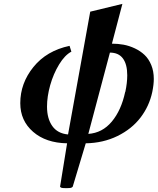

<svg xmlns="http://www.w3.org/2000/svg" viewBox="-20 -723 809 985"><path d="M622.1 -251 623 -252Q632.8 -297.9 632.8 -336.9Q632.8 -393.1 610.6 -423.1Q588.4 -453.1 543.9 -453.1L433.1 -36.1Q504.9 -41 553.5 -99.1Q602.1 -157.2 622.1 -251ZM442.9 -663.1 607.9 -703.1 554.2 -499Q585 -499 614 -493.7Q643.1 -488.3 671.6 -474.9Q700.2 -461.4 721.4 -441.4Q742.7 -421.4 755.9 -389.6Q769 -357.9 769 -317.9Q769 -289.1 761.2 -251Q745.6 -178.2 700.7 -119.6Q655.8 -61 582.5 -25.1Q509.3 10.7 419.9 12.2L353 234.9Q349.1 239.3 343.5 240.7Q337.9 242.2 319.8 242.2Q301.8 242.2 296.4 240.7Q291 239.3 288.1 234.9L324.2 12.2Q215.3 10.3 149.7 -46.9Q84 -104 84 -193.8Q84 -295.9 151.6 -379.4Q219.2 -462.9 336.9 -487.8L346.2 -458Q312.5 -440.4 283.2 -392.3Q253.9 -344.2 237.5 -285.9Q221.2 -227.5 221.2 -175.8Q221.2 -114.7 248.3 -76.4Q275.4 -38.1 329.1 -33.2Z"/></svg>

Font: Linguistics Pro
Style: Bold Italic
Weight: 700
Italic angle: -12°
Designer: Stefan Peev, Context Ltd
Foundry: Stefan Peev, Context Ltd
Version: Version 001.000